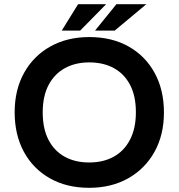

<svg xmlns="http://www.w3.org/2000/svg" viewBox="-20 -887 853 917"><path d="M406 10Q298 10 218 -35.5Q138 -81 94 -162Q50 -243 50 -351Q50 -458 95 -539Q140 -620 220.5 -665Q301 -710 406 -710Q515 -710 595 -664.5Q675 -619 719 -538Q763 -457 763 -350Q763 -243 718 -162Q673 -81 592.5 -35.5Q512 10 406 10ZM406 -111Q473 -111 523 -138.5Q573 -166 601 -220Q629 -274 629 -351Q629 -428 601.5 -481Q574 -534 524 -561.5Q474 -589 406 -589Q340 -589 290 -561.5Q240 -534 212 -481Q184 -428 184 -350Q184 -273 211.5 -219.5Q239 -166 289 -138.5Q339 -111 406 -111ZM434 -741 536 -867H679L528 -741ZM275 -741 353 -867H487L363 -741Z"/></svg>

Font: REM Medium
Style: Regular
Weight: 500
Designer: Octavio Pardo
Foundry: Ashler Design
Version: Version 1.005;gftools[0.9.28]